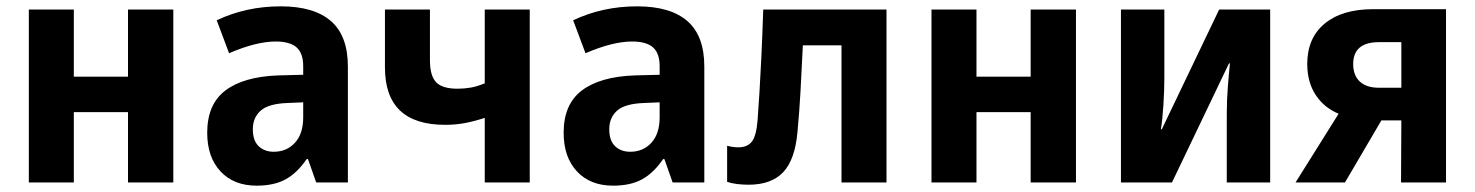

<svg xmlns="http://www.w3.org/2000/svg" viewBox="-20 -576 4655 606"><path d="M71 0V-546H213V-334H384V-546H527V0H384V-222H213V0Z M790 10Q718 10 676 -35Q634 -80 634 -157Q634 -247 691.5 -290.5Q749 -334 858 -338L937 -340V-367Q937 -408 916 -426.5Q895 -445 850 -445Q789 -445 703 -408L664 -512Q757 -556 866 -556Q971 -556 1024.5 -509.5Q1078 -463 1078 -366V0H978L952 -74H948Q918 -30 881.5 -10Q845 10 790 10ZM844 -97Q885 -97 911 -125.5Q937 -154 937 -206V-253L889 -251Q828 -249 803 -227Q778 -205 778 -168Q778 -132 796.5 -114.5Q815 -97 844 -97Z M1510 0V-204Q1480 -194 1449.5 -188Q1419 -182 1385 -182Q1195 -182 1195 -363V-546H1337V-386Q1337 -337 1356.5 -316.5Q1376 -296 1424 -296Q1445 -296 1465.5 -299.5Q1486 -303 1510 -313V-546H1652V0Z M1915 10Q1843 10 1801 -35Q1759 -80 1759 -157Q1759 -247 1816.5 -290.5Q1874 -334 1983 -338L2062 -340V-367Q2062 -408 2041 -426.5Q2020 -445 1975 -445Q1914 -445 1828 -408L1789 -512Q1882 -556 1991 -556Q2096 -556 2149.5 -509.5Q2203 -463 2203 -366V0H2103L2077 -74H2073Q2043 -30 2006.5 -10Q1970 10 1915 10ZM1969 -97Q2010 -97 2036 -125.5Q2062 -154 2062 -206V-253L2014 -251Q1953 -249 1928 -227Q1903 -205 1903 -168Q1903 -132 1921.5 -114.5Q1940 -97 1969 -97Z M2343 7Q2325 7 2307.5 5Q2290 3 2275 -2V-116Q2293 -111 2310 -111Q2339 -111 2353 -129Q2367 -147 2371 -195Q2374 -236 2377 -284Q2380 -332 2383 -395Q2386 -458 2389 -546H2778V0H2636V-433H2514Q2510 -349 2506.5 -286Q2503 -223 2497 -159Q2489 -71 2451.5 -32Q2414 7 2343 7Z M2920 0V-546H3062V-334H3233V-546H3376V0H3233V-222H3062V0Z M3518 0V-546H3655V-331Q3655 -292 3652 -244.5Q3649 -197 3644 -168H3647L3828 -546H3989V0H3852V-217Q3852 -260 3855.5 -304Q3859 -348 3862 -376H3859L3679 0Z M4069 0 4205 -217Q4159 -236 4132.5 -276.5Q4106 -317 4106 -374Q4106 -456 4161 -501.5Q4216 -547 4314 -547H4544V0H4402L4403 -196H4340L4225 0ZM4333 -299H4403V-443H4333Q4251 -443 4251 -374Q4251 -338 4272 -318.5Q4293 -299 4333 -299Z"/></svg>

Font: Noto Sans SemiCondensed
Style: Bold
Weight: 700
Width: 4
Designer: Monotype Design Team
Foundry: Monotype Imaging Inc.
Version: Version 2.013; ttfautohint (v1.8.4.7-5d5b)